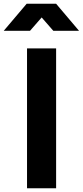

<svg xmlns="http://www.w3.org/2000/svg" viewBox="-78 -1003 441 1023"><path d="M66 -745H221V0H66ZM64 -983H221L343 -839H206L144 -910L82 -839H-58Z"/></svg>

Font: Eudoxus Sans ExtraBold
Style: Regular
Weight: 800
Designer: Stijn de Vries
Foundry: tokotype
Version: Version 2.005